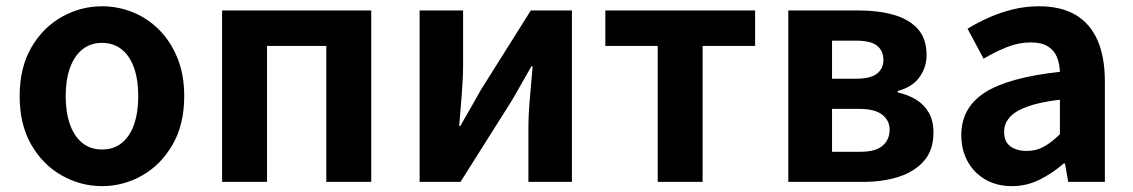

<svg xmlns="http://www.w3.org/2000/svg" viewBox="-20 -594 3699 627"><path d="M313.3 13.8Q243.3 13.8 181.6 -21.1Q119.9 -55.9 82 -121.7Q44.2 -187.5 44.2 -279.9Q44.2 -372.8 82 -438.4Q119.9 -503.9 181.6 -538.7Q243.3 -573.5 313.3 -573.5Q365.7 -573.5 414.1 -553.9Q462.4 -534.2 500 -496.4Q537.6 -458.5 559.6 -404.2Q581.6 -349.8 581.6 -279.9Q581.6 -187.5 543.6 -121.7Q505.7 -55.9 444.5 -21.1Q383.3 13.8 313.3 13.8ZM313.3 -105.8Q351.3 -105.8 377.9 -127.3Q404.5 -148.9 418 -188.2Q431.5 -227.4 431.5 -279.9Q431.5 -332.7 418 -371.7Q404.5 -410.7 377.9 -432.3Q351.3 -454 313.3 -454Q275.2 -454 248.7 -432.3Q222.1 -410.7 208.3 -371.7Q194.5 -332.7 194.5 -279.9Q194.5 -227.4 208.3 -188.2Q222.1 -148.9 248.7 -127.3Q275.2 -105.8 313.3 -105.8Z M705.3 0V-559.8H1192.3V0H1045.6V-444.1H852V0Z M1350.3 0V-559.8H1492.3V-383.2Q1492.3 -340.9 1488.1 -287.8Q1483.9 -234.6 1479.5 -182.4H1483Q1497.6 -208.2 1517.2 -241.8Q1536.7 -275.5 1550.4 -300.5L1713.4 -559.8H1847.7V0H1705.6V-176.4Q1705.6 -218.8 1710.3 -272Q1715 -325.2 1719.4 -377.4H1715.2Q1700.7 -352.4 1681.4 -317.9Q1662.2 -283.5 1647.5 -259.3L1483.8 0Z M2127.9 0V-444.1H1956.8V-559.8H2445.9V-444.1H2274.5V0Z M2554.3 0V-559.8H2785.3Q2847.7 -559.8 2897.6 -545.8Q2947.5 -531.8 2976.7 -500.1Q3005.8 -468.5 3005.8 -413.4Q3005.8 -374.9 2983.1 -342.5Q2960.3 -310.2 2911.8 -296.8V-292Q2946.1 -284.5 2972.2 -268.3Q2998.4 -252.1 3013.3 -225.8Q3028.3 -199.4 3028.3 -160.9Q3028.3 -103.7 2997.3 -68.3Q2966.2 -33 2914.4 -16.5Q2862.6 0 2798.3 0ZM2697.1 -336.9H2774.1Q2822.9 -336.9 2843.9 -353.5Q2864.9 -370.1 2864.9 -398.1Q2864.9 -428.2 2844.2 -444.7Q2823.5 -461.2 2776.3 -461.2H2697.1ZM2697.1 -98.3H2788.9Q2839.5 -98.3 2862.4 -118.3Q2885.2 -138.2 2885.2 -170.5Q2885.2 -200.1 2861.3 -219.2Q2837.4 -238.4 2786.1 -238.4H2697.1Z M3284.4 13.8Q3234.9 13.8 3197.6 -7.9Q3160.4 -29.5 3139.8 -67.2Q3119.2 -105 3119.2 -152.6Q3119.2 -242.2 3195.9 -291.6Q3272.7 -341 3441.3 -359.4Q3440.2 -386.8 3431.1 -408.6Q3422 -430.4 3401.4 -442.9Q3380.8 -455.5 3346.1 -455.5Q3307.3 -455.5 3269.3 -440.5Q3231.3 -425.6 3192 -402.4L3139.7 -500.1Q3173.1 -520.7 3210.2 -537.1Q3247.3 -553.4 3288.3 -563.5Q3329.3 -573.5 3373.1 -573.5Q3444.4 -573.5 3492 -545.7Q3539.6 -517.8 3563.9 -463Q3588.1 -408.3 3588.1 -327V0H3468.4L3457.9 -59.9H3453.4Q3417.3 -28.4 3375 -7.3Q3332.8 13.8 3284.4 13.8ZM3332.7 -101.1Q3364.1 -101.1 3389.6 -115.4Q3415.1 -129.7 3441.3 -155.8V-268.4Q3373.4 -260.3 3333.2 -245.2Q3293 -230.1 3276.1 -209.7Q3259.1 -189.3 3259.1 -163.8Q3259.1 -130.8 3279.7 -116Q3300.3 -101.1 3332.7 -101.1Z"/></svg>

Font: Noto Sans TC Thin
Style: Regular
Weight: 100
Designer: Ryoko NISHIZUKA 西塚涼子 (kana, bopomofo & ideographs); Paul D. Hunt (Latin, Greek & Cyrillic); Sandoll Communications 산돌커뮤니
Foundry: Adobe
Version: Version 2.004-H2;hotconv 1.0.118;makeotfexe 2.5.65603